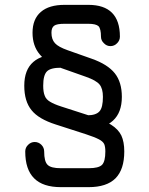

<svg xmlns="http://www.w3.org/2000/svg" viewBox="-20 -681 612 791"><path d="M482 -282C482 -322 472.5 -354.5 453 -379C433.5 -403.5 402 -423.5 358 -439C358 -439 259 -474 259 -474C259 -474 259 -474 259 -474C233.5 -483 216 -492.5 206.5 -503C197 -513.5 192 -527.5 192 -546C192 -546 192 -546 192 -546C192 -560 195.5 -569.5 203 -575C210.5 -580.5 224.5 -583 246 -583C246 -583 344 -583 344 -583C344 -583 344 -583 344 -583C365 -583 379 -579.5 386 -573C392.5 -566 396 -551.5 396 -530C396 -530 396 -530 396 -530C396 -519.5 400 -510.5 408 -503C415.5 -495 424.5 -491 435 -491C435 -491 435 -491 435 -491C445.5 -491 455 -495 462.5 -503C470 -510.5 474 -519.5 474 -530C474 -530 474 -530 474 -530C474 -617.5 430.5 -661 344 -661C344 -661 246 -661 246 -661C246 -661 246 -661 246 -661C203.5 -661 171 -651.5 148.5 -632C125.5 -612.5 114 -583.5 114 -546C114 -546 114 -546 114 -546C114 -510 124 -480 144 -456.5C163.5 -433 193.5 -414 234 -400C234 -400 333 -365 333 -365C333 -365 333 -365 333 -365C361.5 -355 380.5 -344.5 390 -333C399.5 -321.5 404 -304.5 404 -282C404 -282 404 -282 404 -282C404 -253 399.5 -233 390 -222.5C380.5 -211.5 363.5 -206 340 -206C340 -206 340 -206 340 -206C329 -206 320 -202.5 312.5 -195C305 -187.5 301 -178 301 -167C301 -167 301 -167 301 -167C301 -162 305 -158 312.5 -154.5C320 -151 329 -149.5 340 -150C340 -150 340 -150 340 -150C386 -150 421 -161.5 445.5 -184C470 -206.5 482 -239 482 -282C482 -282 482 -282 482 -282ZM345 90C345 90 345 90 345 90C394.5 90 431.5 78 456 53.5C480 29 492 -7.5 492 -57C492 -57 492 -57 492 -57C492 -83.5 488 -105 480 -122.5C471.5 -140 457.5 -154.5 438 -167C418.5 -179.5 391.5 -191 357 -202C357 -202 233 -242 233 -242C233 -242 233 -242 233 -242C212.5 -248.5 196.5 -255.5 186 -262C175 -268.5 167.5 -277 164 -287.5C160 -297.5 158 -311 158 -328C158 -328 158 -328 158 -328C158 -357 163 -376.5 173.5 -387C183.5 -397 202.5 -402 231 -402C231 -402 231 -402 231 -402C242 -402 251.5 -406 259 -413.5C266.5 -421 270 -430 270 -441C270 -441 231 -458 231 -458C231 -458 231 -458 231 -458C180 -458 142 -447.5 117.5 -426C92.5 -404.5 80 -372 80 -328C80 -328 80 -328 80 -328C80 -285 90 -251.5 110 -227C129.5 -202.5 163 -183 210 -168C210 -168 334 -128 334 -128C334 -128 334 -128 334 -128C358.5 -120 376 -113 387.5 -107C399 -101 406 -94.5 409.5 -87C412.5 -79.5 414 -69.5 414 -57C414 -57 414 -57 414 -57C414 -29.5 409.5 -11.5 400.5 -2C391 7.5 372.5 12 345 12C345 12 231 12 231 12C231 12 231 12 231 12C203.5 12 185.5 7.5 176 -2C166.5 -11.5 162 -29.5 162 -57C162 -57 162 -57 162 -57C162 -67.5 158 -77 150.5 -84.5C143 -92 133.5 -96 123 -96C123 -96 123 -96 123 -96C112.5 -96 103.5 -92 96 -84.5C88 -77 84 -67.5 84 -57C84 -57 84 -57 84 -57C84 -7.5 96 29 120.5 53.5C145 78 181.5 90 231 90C231 90 345 90 345 90Z"/></svg>

Font: Jura-Fortis-Bold
Style: Bold
Weight: 500
Designer: Daniel Johnson, Alexei Vanyashin, Mirko Velimirovic
Foundry: Daniel Johnson
Version: ""